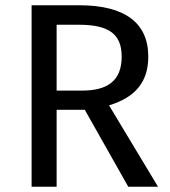

<svg xmlns="http://www.w3.org/2000/svg" viewBox="-20 -709 645 729"><path d="M195 -365V-615H280C393 -615 442 -580 442 -494C442 -401 387 -365 291 -365ZM467 0H580L394 -309C493 -339 543 -397 543 -494C543 -623 453 -689 281 -689H100V0H195V-292H302Z"/></svg>

Font: Fira Math
Style: Regular
Weight: 400
Designer: Xiangdong Zeng
Foundry: Xiangdong Zeng
Version: Version 0.3.4